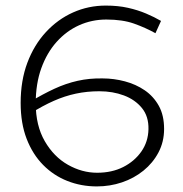

<svg xmlns="http://www.w3.org/2000/svg" viewBox="-20 -655 657 688"><path d="M327 13Q271 13 221.5 -6.5Q172 -26 134.5 -64Q97 -102 75.5 -157.5Q54 -213 54 -286Q54 -366 78 -430Q102 -494 144.5 -540Q187 -586 242 -610.5Q297 -635 359 -635Q403 -635 438.5 -627Q474 -619 503.5 -606.5Q533 -594 557 -580L537 -536Q501 -556 460 -570.5Q419 -585 361 -585Q309 -585 263.5 -564.5Q218 -544 183 -505Q148 -466 128 -410.5Q108 -355 108 -285Q108 -205 140.5 -149Q173 -93 223.5 -64.5Q274 -36 328 -36Q381 -36 421.5 -56.5Q462 -77 486.5 -112Q511 -147 512 -192Q513 -238 488.5 -268Q464 -298 424 -313Q384 -328 336 -328Q292 -328 252 -319.5Q212 -311 172.5 -293.5Q133 -276 90 -249L89 -291Q134 -318 175 -337Q216 -356 258.5 -365.5Q301 -375 348 -374Q388 -374 427.5 -363.5Q467 -353 498.5 -331.5Q530 -310 549 -276Q568 -242 568 -193Q568 -147 548 -109Q528 -71 494 -43.5Q460 -16 417 -1.5Q374 13 327 13Z"/></svg>

Font: BioRhyme ExtraBold Light
Style: Regular
Weight: 300
Version: Version 1.600;gftools[0.9.33]